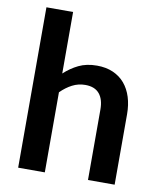

<svg xmlns="http://www.w3.org/2000/svg" viewBox="-83 -809 731 876"><g transform="rotate(10 282.0 -371.5)"><path d="M184.5 -458Q214.5 -486 250.5 -503.5Q286.5 -521 335 -521Q377 -521 409.5 -506.8Q442 -492.5 463.8 -466.8Q485.5 -441 496.8 -405.2Q508 -369.5 508 -326.5V0H384.5V-326.5Q384.5 -373.5 363 -399.2Q341.5 -425 297.5 -425Q265.5 -425 237.5 -410.5Q209.5 -396 184.5 -371V0H61V-743H184.5Z"/></g></svg>

Font: LatoLatin
Style: Bold
Weight: 700
Designer: Lukasz Dziedzic with Adam Twardoch and Botio Nikoltchev
Foundry: tyPoland Lukasz Dziedzic
Version: Version 2.015; 2015-08-06; http://www.latofonts.com/